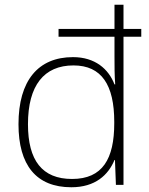

<svg xmlns="http://www.w3.org/2000/svg" viewBox="-20 -780 629 810"><path d="M281 10C382 10 437 -42 463 -105H465L469 0H501V-625H576V-658H501V-760H463V-658H227V-625H463V-543C463 -505 463 -463 466 -424H463C438 -489 381 -539 288 -539C141 -539 58 -440 58 -256C58 -83 133 10 281 10ZM284 -25C158 -25 98 -103 98 -256C98 -420 166 -504 290 -504C409 -504 462 -421 462 -266V-260C462 -110 413 -25 284 -25Z"/></svg>

Font: Noto Sans Gurmukhi UI ExtraLight
Style: Regular
Weight: 200
Designer: Jelle Bosma - Monotype Design Team
Foundry: Monotype Imaging Inc.
Version: Version 2.004